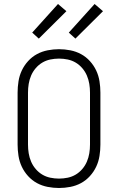

<svg xmlns="http://www.w3.org/2000/svg" viewBox="-20 -928 590 960"><path d="M275 12Q247 12 218.5 6.5Q190 1 165 -12.5Q140 -26 120.5 -47.5Q101 -69 89 -94.5Q77 -120 72.5 -148.5Q68 -177 68 -205V-465Q68 -493 72.5 -521.5Q77 -550 89 -575.5Q101 -601 120.5 -622.5Q140 -644 165 -657.5Q190 -671 218.5 -676.5Q247 -682 275 -682Q303 -682 331.5 -676.5Q360 -671 385 -657.5Q410 -644 429.5 -622.5Q449 -601 461 -575.5Q473 -550 477.5 -521.5Q482 -493 482 -465V-205Q482 -177 477.5 -148.5Q473 -120 461 -94.5Q449 -69 429.5 -47.5Q410 -26 385 -12.5Q360 1 331.5 6.5Q303 12 275 12ZM275 -35Q297 -35 318.5 -39.5Q340 -44 358.5 -55Q377 -66 391.5 -83Q406 -100 414.5 -120Q423 -140 426.5 -161.5Q430 -183 430 -205V-465Q430 -487 426.5 -508.5Q423 -530 414.5 -550Q406 -570 391.5 -587Q377 -604 358.5 -615Q340 -626 318.5 -630.5Q297 -635 275 -635Q253 -635 231.5 -630.5Q210 -626 191.5 -615Q173 -604 158.5 -587Q144 -570 135.5 -550Q127 -530 123.5 -508.5Q120 -487 120 -465V-205Q120 -183 123.5 -161.5Q127 -140 135.5 -120Q144 -100 158.5 -83Q173 -66 191.5 -55Q210 -44 231.5 -39.5Q253 -35 275 -35ZM357 -735 324 -765 453 -908 495 -872ZM174 -735 141 -765 270 -908 312 -872Z"/></svg>

Font: Lode Dark Term
Style: Regular
Weight: 400
Monospace: yes
Designer: Belleve Invis
Foundry: Belleve Invis
Version: Version 29.2.0